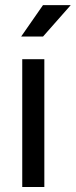

<svg xmlns="http://www.w3.org/2000/svg" viewBox="-20 -743 301 763"><path d="M68.4 0H156.2V-507.8H68.4ZM150.9 -597.7 261.2 -722.7H150.9L64 -597.7Z"/></svg>

Font: Giphurs
Style: Regular
Weight: 400
Version: Version 2.010